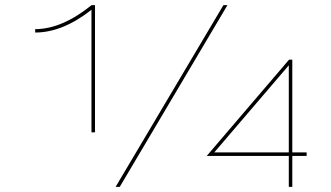

<svg xmlns="http://www.w3.org/2000/svg" viewBox="-20 -726 1286 746"><path d="M335.4 -688Q223.1 -599.6 116.7 -599.6V-612.8Q220.2 -612.8 335.9 -706.1H349.1V-211.9H335.4ZM429.2 0 848.1 -706.1H863.8L445.3 0ZM1102.1 -133.8V-472.2L812.5 -133.8ZM1102.1 -120.1H783.2L1103 -494.1H1115.7V-133.8H1171.4V-120.1H1115.7V0H1102.1Z"/></svg>

Font: Fortheenas_01
Style: Regular
Weight: 100
Designer: Situjuh Nazara
Version: Version 1.10 September 8, 2014